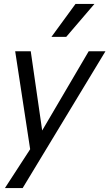

<svg xmlns="http://www.w3.org/2000/svg" viewBox="-20 -760 555 974"><path d="M363 -740H459L316 -573H241ZM194 -98 430 -500H515L95 194H5L133 -3L57 -500H136Z"/></svg>

Font: CBA Beacon Sans
Style: Italic
Weight: 400
Italic angle: -13°
Designer: Wei Huang
Foundry: Wei Huang
Version: Version 1.002